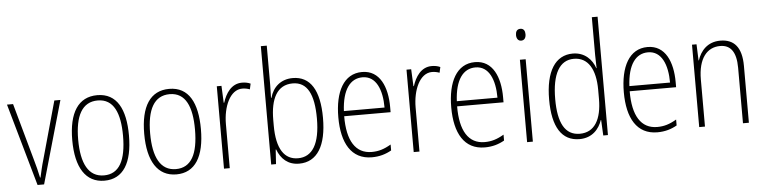

<svg xmlns="http://www.w3.org/2000/svg" viewBox="-46 -989 4884 1228"><g transform="rotate(-5 2396.0 -375.0)"><path d="M153 0H195L346 -529H307L204 -159C192 -119 184 -82 176 -46H173C165 -86 155 -123 144 -162L42 -529H3Z M763 -265C763 -433 709 -539 583 -539C461 -539 399 -442 399 -266C399 -90 462 10 582 10C703 10 763 -89 763 -265ZM437 -266C437 -419 483 -505 583 -505C686 -505 725 -411 725 -266C725 -108 680 -24 582 -24C483 -24 437 -112 437 -266Z M1225 -265C1225 -433 1171 -539 1045 -539C923 -539 861 -442 861 -266C861 -90 924 10 1044 10C1165 10 1225 -89 1225 -265ZM899 -266C899 -419 945 -505 1045 -505C1148 -505 1187 -411 1187 -266C1187 -108 1142 -24 1044 -24C945 -24 899 -112 899 -266Z M1512 -538C1443 -538 1406 -477 1388 -420H1385L1380 -529H1350V0H1387V-283C1387 -393 1431 -500 1511 -500C1529 -500 1546 -496 1559 -491L1567 -527C1550 -535 1531 -538 1512 -538Z M1691 -506V-760H1653V0H1684L1690 -93H1693C1716 -32 1760 10 1832 10C1949 10 2009 -91 2009 -268C2009 -446 1951 -539 1838 -539C1762 -539 1710 -493 1692 -425H1689C1690 -448 1691 -480 1691 -506ZM1835 -505C1928 -505 1970 -424 1970 -268C1970 -105 1920 -25 1828 -25C1741 -25 1691 -96 1691 -247V-283C1691 -418 1734 -505 1835 -505Z M2283 -539C2165 -539 2107 -427 2107 -263C2107 -98 2167 10 2299 10C2348 10 2388 -2 2425 -23V-61C2381 -35 2345 -24 2301 -24C2197 -24 2144 -110 2145 -267H2443V-300C2443 -428 2398 -539 2283 -539ZM2283 -505C2370 -505 2407 -415 2407 -300H2146C2153 -437 2204 -505 2283 -505Z M2730 -538C2661 -538 2624 -477 2606 -420H2603L2598 -529H2568V0H2605V-283C2605 -393 2649 -500 2729 -500C2747 -500 2764 -496 2777 -491L2785 -527C2768 -535 2749 -538 2730 -538Z M3008 -539C2890 -539 2832 -427 2832 -263C2832 -98 2892 10 3024 10C3073 10 3113 -2 3150 -23V-61C3106 -35 3070 -24 3026 -24C2922 -24 2869 -110 2870 -267H3168V-300C3168 -428 3123 -539 3008 -539ZM3008 -505C3095 -505 3132 -415 3132 -300H2871C2878 -437 2929 -505 3008 -505Z M3316 -726C3293 -726 3285 -709 3285 -688C3285 -667 3295 -650 3315 -650C3336 -650 3346 -666 3346 -689C3346 -709 3338 -726 3316 -726ZM3333 -529H3296V0H3333Z M3632 10C3715 10 3759 -44 3778 -100H3780L3785 0H3815V-760H3778V-517C3778 -491 3779 -463 3780 -433H3778C3760 -488 3713 -539 3636 -539C3524 -539 3460 -441 3460 -258C3460 -83 3518 10 3632 10ZM3637 -24C3541 -24 3499 -107 3499 -258C3499 -420 3548 -505 3640 -505C3731 -505 3778 -426 3778 -294V-236C3778 -104 3732 -24 3637 -24Z M4116 -539C3998 -539 3940 -427 3940 -263C3940 -98 4000 10 4132 10C4181 10 4221 -2 4258 -23V-61C4214 -35 4178 -24 4134 -24C4030 -24 3977 -110 3978 -267H4276V-300C4276 -428 4231 -539 4116 -539ZM4116 -505C4203 -505 4240 -415 4240 -300H3979C3986 -437 4037 -505 4116 -505Z M4583 -539C4500 -539 4455 -484 4436 -425H4434L4430 -529H4401V0H4438V-302C4438 -439 4496 -505 4579 -505C4644 -505 4682 -461 4682 -356V0H4720V-365C4720 -485 4671 -539 4583 -539Z"/></g></svg>

Font: Noto Sans Gurmukhi Condensed ExtraLight
Style: Regular
Weight: 200
Width: 3
Designer: Jelle Bosma - Monotype Design Team
Foundry: Monotype Imaging Inc.
Version: Version 2.004